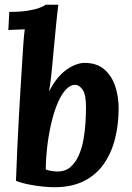

<svg xmlns="http://www.w3.org/2000/svg" viewBox="-20 -775 553 806"><path d="M225 -755Q221 -726 217 -686Q213 -646 209.5 -608.5Q206 -571 204 -551Q203 -540 200.5 -512.5Q198 -485 194.5 -452.5Q191 -420 186 -393H187Q204 -426 223 -448.5Q242 -471 262 -484.5Q282 -498 300.5 -504.5Q319 -511 335 -511Q386 -511 417.5 -484Q449 -457 463.5 -413.5Q478 -370 478 -320Q478 -253 463 -193Q448 -133 416 -87Q384 -41 332.5 -15Q281 11 207 11Q191 11 163 8.5Q135 6 104 0Q73 -6 47 -16Q50 -96 53 -161.5Q56 -227 59.5 -288.5Q63 -350 67 -415.5Q71 -481 76 -560Q77 -577 79 -603.5Q81 -630 84 -652Q68 -651 47 -650.5Q26 -650 15 -649L19 -725Q65 -725 96 -730Q127 -735 145.5 -742Q164 -749 171 -755ZM295 -419Q276 -419 258 -400.5Q240 -382 225 -349Q210 -316 198.5 -271Q187 -226 180 -173.5Q173 -121 172 -64Q180 -60 195.5 -57.5Q211 -55 221 -55Q254 -55 275.5 -73.5Q297 -92 310.5 -122.5Q324 -153 330.5 -189.5Q337 -226 339 -261.5Q341 -297 341 -325Q341 -379 326.5 -399Q312 -419 295 -419Z"/></svg>

Font: Lora
Style: Italic
Weight: 400
Italic angle: -3°
Designer: Olga Karpushina, Alexei Vanyashin (Cyrillic)
Foundry: Cyreal
Version: Version 3.008